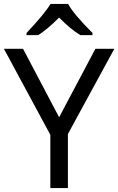

<svg xmlns="http://www.w3.org/2000/svg" viewBox="-30 -964 606 984"><path d="M319 -944Q346 -893 444 -795V-784H382Q334 -812 273 -874Q212 -813 166 -784H106V-795Q200 -895 229 -944ZM273 -363 459 -714H556L318 -277V0H228V-273L-10 -714H88Z"/></svg>

Font: Advent Sans Logo
Style: Regular
Weight: 400
Designer: Types & Symbols
Foundry: Types & Symbols
Version: Version 1.002